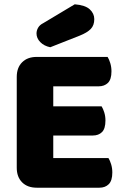

<svg xmlns="http://www.w3.org/2000/svg" viewBox="-20 -871 581 894"><path d="M58 -513Q58 -556 83 -581Q108 -606 151 -606H481Q488 -595 493.5 -577Q499 -559 499 -539Q499 -501 482.5 -485Q466 -469 439 -469H228V-376H453Q460 -365 465.5 -347.5Q471 -330 471 -310Q471 -272 455 -256Q439 -240 412 -240H228V-135H485Q492 -124 497.5 -106Q503 -88 503 -68Q503 -30 486.5 -13.5Q470 3 443 3H151Q108 3 83 -22Q58 -47 58 -90ZM328 -851Q377 -847 398 -827.5Q419 -808 419 -782Q419 -753 402.5 -736Q386 -719 351 -705L214 -651Q185 -657 167.5 -675Q150 -693 150 -715Q150 -729 157.5 -742Q165 -755 181 -763Z"/></svg>

Font: Baloo Bhaijaan
Style: Regular
Weight: 400
Designer: Devika Bhansali and Ek Type
Foundry: Ek Type
Version: Version 1.443;PS 1.000;hotconv 16.6.51;makeotf.lib2.5.65220;